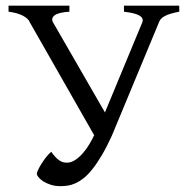

<svg xmlns="http://www.w3.org/2000/svg" viewBox="-20 -635 645 670"><path d="M605.5 -594.2Q572.3 -587.9 555.7 -579.3Q539.1 -570.8 534.7 -557.1L370.6 -162.1Q352.1 -121.6 335 -92.8Q317.9 -64 302 -44.2Q286.1 -24.4 271.5 -12.9Q256.8 -1.5 243.2 4.6Q229.5 10.7 216.6 12.7Q203.6 14.6 190.9 14.6Q171.9 14.6 156.5 9.5Q141.1 4.4 130.6 -2.4Q120.1 -9.3 114.3 -16.8Q108.4 -24.4 108.4 -28.8Q108.4 -31.7 112.1 -40.3Q115.7 -48.8 122.6 -60.1Q129.4 -71.3 138.4 -83.3Q147.5 -95.2 158.7 -105.5Q167 -93.8 174.3 -86.2Q181.6 -78.6 188.2 -74.5Q194.8 -70.3 200.9 -68.8Q207 -67.4 213.9 -67.4Q228.5 -67.4 242.7 -76.9Q256.8 -86.4 269.3 -100.6Q281.7 -114.7 291.7 -131.6Q301.8 -148.4 308.6 -163.1L84 -557.1Q79.6 -569.8 60.1 -580.1Q40.5 -590.3 9.8 -594.2V-615.2H222.2V-594.2Q184.1 -591.8 170.7 -581.5Q157.2 -571.3 165 -557.1L346.2 -242.7L476.6 -557.1Q481.9 -571.3 467.3 -580.3Q452.6 -589.4 412.6 -594.2V-615.2H605.5Z"/></svg>

Font: Noto Serif Devanagari
Style: Bold
Weight: 700
Designer: Monotype Design Team
Foundry: Monotype Imaging Inc.
Version: Version 1.01